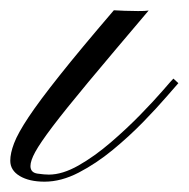

<svg xmlns="http://www.w3.org/2000/svg" viewBox="-59 -351 366 372"><path d="M27.3 1Q-2.4 1 -20.8 -10Q-39.1 -21 -39.1 -39.6Q-39.1 -54.2 -31.7 -73.5Q-24.4 -92.8 -3.7 -124Q17.1 -155.3 56.9 -205.3Q96.7 -255.4 161.6 -331.1Q166 -330.6 182.6 -330.1Q199.2 -329.6 208.5 -329.6Q216.8 -329.6 220.9 -329.8Q225.1 -330.1 229 -330.6Q157.7 -246.6 112.5 -192.4Q67.4 -138.2 43 -106Q18.6 -73.7 9.3 -56.6Q0 -39.6 0 -29.3Q0 -16.6 13.7 -14.6Q27.3 -12.7 35.6 -12.7Q62 -12.7 93.3 -30.5Q124.5 -48.3 155.5 -75Q186.5 -101.6 213.1 -128.9Q239.7 -156.2 256.8 -176Q273.9 -195.8 276.9 -198.7L286.6 -189.9Q281.2 -184.1 263.2 -163.1Q245.1 -142.1 218.3 -114.5Q191.4 -86.9 159.4 -60.5Q127.4 -34.2 93.5 -16.6Q59.6 1 27.3 1Z"/></svg>

Font: Pinyon Script
Style: Regular
Weight: 400
Designer: Nicole Fally, Eben Sorkin
Foundry: Sorkin Type Co.
Version: Version 1.008; ttfautohint (v1.8.4.7-5d5b)